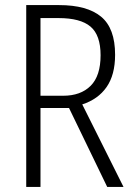

<svg xmlns="http://www.w3.org/2000/svg" viewBox="-20 -734 523 754"><path d="M212 -714Q322 -714 377 -668.5Q432 -623 432 -519Q432 -440 398.5 -392Q365 -344 303 -324L465 0H401L251 -310H139V0H83V-714ZM210 -663H139V-358H228Q297 -358 336 -397Q375 -436 375 -517Q375 -596 335.5 -629.5Q296 -663 210 -663Z"/></svg>

Font: Noto Sans Myanmar UI Condensed Light
Style: Regular
Weight: 300
Width: 3
Designer: Monotype Design Team
Foundry: Monotype Imaging Inc.
Version: Version 2.103; ttfautohint (v1.8.4.7-5d5b)